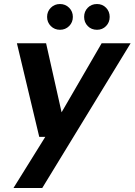

<svg xmlns="http://www.w3.org/2000/svg" viewBox="-20 -714 669 954"><path d="M47 220 205 -34H175L64 -499H209L286 -156L485 -499H629L190 220ZM278 -566Q251 -566 232.5 -584.5Q214 -603 214 -630Q214 -657 232.5 -675.5Q251 -694 278 -694Q305 -694 323.5 -675.5Q342 -657 342 -630Q342 -603 323.5 -584.5Q305 -566 278 -566ZM462 -566Q434 -566 416 -584.5Q398 -603 398 -630Q398 -657 416 -675.5Q434 -694 462 -694Q489 -694 507 -675.5Q525 -657 525 -630Q525 -603 507 -584.5Q489 -566 462 -566Z"/></svg>

Font: DM Sans 20pt
Style: Bold Italic
Weight: 700
Italic angle: -10°
Version: Version 4.004;gftools[0.9.30]